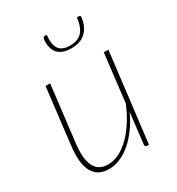

<svg xmlns="http://www.w3.org/2000/svg" viewBox="-170 -810 850 923"><g transform="rotate(-30 254.5 -348.5)"><path d="M449.5 -493 390 0H379.5Q373.5 0 371 -3.5Q368.5 -7 368.5 -11.5L388.5 -183Q368.5 -139.5 343 -104.5Q317.5 -69.5 288.8 -45Q260 -20.5 229 -7.2Q198 6 167.5 6Q103.5 6 78 -42.5Q52.5 -91 63.5 -179L100.5 -493H126L88.5 -179Q84 -140 86.5 -109.8Q89 -79.5 99.2 -58.5Q109.5 -37.5 128 -26.5Q146.5 -15.5 174 -15.5Q204 -15.5 234.2 -30.2Q264.5 -45 293 -72.5Q321.5 -100 346.8 -139Q372 -178 392.5 -226.5L424 -493ZM300.5 -602Q344.5 -602 367.2 -626.5Q390 -651 396 -703H408.5Q416.5 -703 415 -692Q409.5 -644.5 381 -616Q352.5 -587.5 299 -587.5Q272 -587.5 253.2 -595Q234.5 -602.5 223.2 -616.2Q212 -630 208 -649.2Q204 -668.5 206.5 -692Q207.5 -697.5 210 -700.2Q212.5 -703 215.5 -703H228.5Q222.5 -651 240 -626.5Q257.5 -602 300.5 -602Z"/></g></svg>

Font: Lato ExtraLight
Style: Italic
Weight: 275
Italic angle: -7°
Designer: Lukasz Dziedzic with Adam Twardoch and Botio Nikoltchev
Foundry: tyPoland Lukasz Dziedzic
Version: Version 2.015; 2015-08-06; http://www.latofonts.com/